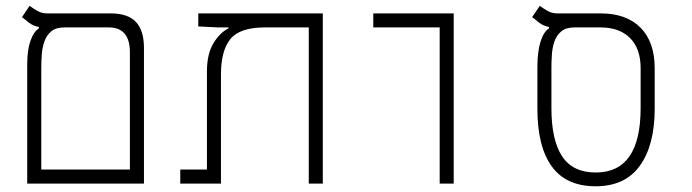

<svg xmlns="http://www.w3.org/2000/svg" viewBox="-20 -632 2384 661"><path d="M73.7 0V-409.7Q73.7 -460.4 85 -491.9Q96.2 -523.4 113.8 -534.2V-539.1Q93.8 -543 80.3 -553.5Q66.9 -564 55.7 -573.2L82 -611.8Q93.3 -603.5 108.4 -594.7Q123.5 -585.9 141.6 -585.9H360.8Q420.4 -585.9 448 -556.4Q475.6 -526.9 475.6 -467.3V0ZM201.2 -537.6Q172.4 -537.6 156.2 -523.9Q140.1 -510.3 132.8 -489Q125.5 -467.8 123.8 -444.1Q122.1 -420.4 122.1 -400.4V-48.3H427.2V-451.7Q427.2 -537.6 354.5 -537.6Z M1091.3 0H1043V-537.6H892.1Q805.7 -537.6 773.2 -497.6Q740.7 -457.5 740.7 -376V0H600.6V-48.3H692.4V-385.3Q692.4 -446.8 715.1 -483.6Q737.8 -520.5 766.6 -534.2V-537.6H731.4L662.6 -541V-585.9H1091.3Z M1493.7 0V-537.6H1265.1V-585.9H1542V0Z M2030.8 9.3Q1929.2 9.3 1879.6 -59.1Q1830.1 -127.4 1830.1 -257.3V-400.9Q1830.1 -455.1 1841.1 -489.3Q1852.1 -523.4 1870.1 -534.2V-539.1Q1850.1 -543 1836.7 -553.5Q1823.2 -564 1812 -573.2L1838.4 -611.8Q1849.6 -603.5 1864.7 -594.7Q1879.9 -585.9 1897.9 -585.9H2047.9Q2136.7 -585.9 2185.3 -536.6Q2233.9 -487.3 2233.9 -397V-257.3Q2233.9 -132.8 2183.1 -61.8Q2132.3 9.3 2030.8 9.3ZM2030.8 -38.1Q2185.5 -38.1 2185.5 -259.8V-397Q2185.5 -464.8 2148.9 -501.2Q2112.3 -537.6 2047.9 -537.6H1957.5Q1928.2 -537.6 1911.9 -523.7Q1895.5 -509.8 1888.4 -488.3Q1881.3 -466.8 1879.9 -443.1Q1878.4 -419.4 1878.4 -399.4V-259.8Q1878.4 -149.4 1915.3 -93.8Q1952.1 -38.1 2030.8 -38.1Z"/></svg>

Font: Cascadia Mono NF ExtraLight
Style: Regular
Weight: 200
Monospace: yes
Designer: Aaron Bell
Foundry: Saja Typeworks
Version: Version 2404.023; ttfautohint (v1.8.4)